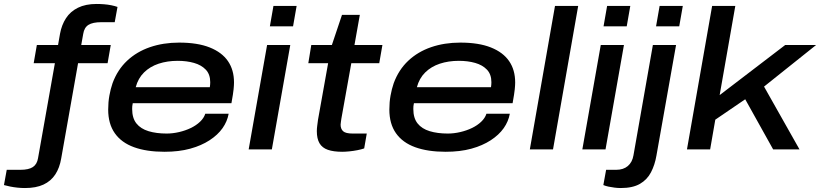

<svg xmlns="http://www.w3.org/2000/svg" viewBox="-103 -754 4139 969"><path d="M23 195Q4 195 -15 193Q-34 191 -51.5 187.5Q-69 184 -83 180L-69 103H0Q42 103 63 89Q84 75 89 44L174 -435H67L83 -527H190L200 -584Q208 -628 230 -662Q252 -696 290.5 -715Q329 -734 384 -734Q403 -734 422 -732.5Q441 -731 458.5 -727.5Q476 -724 490 -719L476 -642H408Q365 -642 343.5 -628.5Q322 -615 317 -583L307 -527H456L440 -435H291L206 45Q198 93 176 126.5Q154 160 116.5 177.5Q79 195 23 195Z M727 12Q637 12 573.5 -11Q510 -34 476.5 -81.5Q443 -129 443 -201Q443 -238 449 -271.5Q455 -305 465 -334Q490 -402 538.5 -447.5Q587 -493 654 -516Q721 -539 801 -539Q894 -539 955.5 -514.5Q1017 -490 1047.5 -445.5Q1078 -401 1078 -338Q1078 -325 1076 -304Q1074 -283 1065 -233H567Q565 -225 564.5 -218Q564 -211 564 -204Q564 -158 585.5 -131Q607 -104 646.5 -92Q686 -80 738 -80Q769 -80 801 -87.5Q833 -95 860 -108Q887 -121 906.5 -139.5Q926 -158 933 -180H1051Q1044 -141 1020 -107Q996 -73 954.5 -46Q913 -19 856.5 -3.5Q800 12 727 12ZM582 -314H956Q957 -321 957.5 -327Q958 -333 958 -339Q958 -379 935.5 -402.5Q913 -426 876 -436.5Q839 -447 794 -447Q741 -447 697.5 -432.5Q654 -418 624 -388.5Q594 -359 582 -314Z M1259 -621 1277 -724H1394L1376 -621ZM1152 0 1245 -527H1362L1269 0Z M1624 12Q1580 12 1551.5 2Q1523 -8 1509.5 -31Q1496 -54 1496 -92Q1496 -105 1498 -119.5Q1500 -134 1502 -150L1553 -435H1453L1468 -527H1572L1623 -679H1713L1686 -527H1827L1811 -435H1670L1620 -156Q1619 -147 1617.5 -139Q1616 -131 1616 -125Q1616 -103 1629 -91.5Q1642 -80 1677 -80H1748L1735 -5Q1721 0 1700.5 4Q1680 8 1659.5 10Q1639 12 1624 12Z M2146 12Q2056 12 1992.5 -11Q1929 -34 1895.5 -81.5Q1862 -129 1862 -201Q1862 -238 1868 -271.5Q1874 -305 1884 -334Q1909 -402 1957.5 -447.5Q2006 -493 2073 -516Q2140 -539 2220 -539Q2313 -539 2374.5 -514.5Q2436 -490 2466.5 -445.5Q2497 -401 2497 -338Q2497 -325 2495 -304Q2493 -283 2484 -233H1986Q1984 -225 1983.5 -218Q1983 -211 1983 -204Q1983 -158 2004.5 -131Q2026 -104 2065.5 -92Q2105 -80 2157 -80Q2188 -80 2220 -87.5Q2252 -95 2279 -108Q2306 -121 2325.5 -139.5Q2345 -158 2352 -180H2470Q2463 -141 2439 -107Q2415 -73 2373.5 -46Q2332 -19 2275.5 -3.5Q2219 12 2146 12ZM2001 -314H2375Q2376 -321 2376.5 -327Q2377 -333 2377 -339Q2377 -379 2354.5 -402.5Q2332 -426 2295 -436.5Q2258 -447 2213 -447Q2160 -447 2116.5 -432.5Q2073 -418 2043 -388.5Q2013 -359 2001 -314Z M2571 0 2698 -724H2815L2688 0Z M2943 -621 2961 -724H3078L3060 -621ZM2836 0 2929 -527H3046L2953 0Z M3208 -621 3226 -724H3343L3325 -621ZM3030 195Q3015 195 2999 193Q2983 191 2968.5 188Q2954 185 2942 180L2956 103H3007Q3043 103 3065.5 84Q3088 65 3094 30L3192 -527H3309L3210 31Q3202 78 3182.5 115.5Q3163 153 3126.5 174Q3090 195 3030 195Z M3364 0 3491 -724H3608L3529 -274L3860 -527H4016L3753 -317L3932 0H3799L3658 -253L3507 -150L3481 0Z"/></svg>

Font: Archivo Expanded Medium
Style: Italic
Weight: 500
Width: 7
Italic angle: -10°
Designer: Hector Gatti
Foundry: Omnibus-Type
Version: Version 2.001